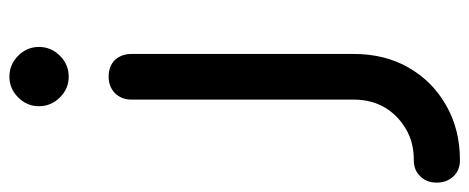

<svg xmlns="http://www.w3.org/2000/svg" viewBox="-428 -480 1042 427"><g transform="rotate(-90 93.5 -267.0)"><path d="M-49.8 234.4Q-72.3 234.4 -85.9 219.7Q-99.6 205.1 -99.6 182.6Q-99.6 160.2 -85.9 146.5Q-72.3 131.8 -49.8 131.8Q-9.8 131.8 19.5 114.3Q49.8 96.7 67.4 67.4Q85 37.1 85 -2Q85 -167 85 -496.1Q85 -518.6 99.6 -533.2Q114.3 -546.9 135.7 -546.9Q159.2 -546.9 172.9 -533.2Q186.5 -518.6 186.5 -496.1Q186.5 -331.1 186.5 -2Q186.5 67.4 156.2 120.1Q126 172.9 73.2 203.1Q19.5 234.4 -49.8 234.4ZM135.7 -635.7Q109.4 -635.7 89.8 -655.3Q70.3 -674.8 70.3 -702.1Q70.3 -728.5 89.8 -748Q109.4 -767.6 135.7 -767.6Q163.1 -767.6 182.6 -748Q202.1 -728.5 202.1 -702.1Q202.1 -674.8 182.6 -655.3Q163.1 -635.7 135.7 -635.7Z"/></g></svg>

Font: Abed
Style: Bold
Weight: 700
Designer: Johan Aakerlund
Version: Version 3.105